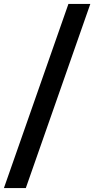

<svg xmlns="http://www.w3.org/2000/svg" viewBox="-50 -862 482 982"><path d="M-30 100H82L412 -842H300Z"/></svg>

Font: Montserrat Lite SemiBold
Style: Regular
Weight: 600
Designer: Julieta Ulanovsky
Foundry: Julieta Ulanovsky
Version: Version 7.200;PS 007.200;hotconv 1.0.88;makeotf.lib2.5.64775